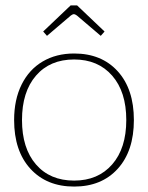

<svg xmlns="http://www.w3.org/2000/svg" viewBox="-20 -677 545 707"><path d="M139 -561 240 -657H264L365 -561L351 -545L263 -620Q256 -625 252 -625Q248 -625 241 -620L153 -545ZM32 -235Q32 -310 59.5 -365.5Q87 -421 137 -450.5Q187 -480 253 -480Q354 -480 413.5 -414.5Q473 -349 473 -235Q473 -121 413.5 -55.5Q354 10 253 10Q152 10 92 -55.5Q32 -121 32 -235ZM445 -235Q445 -339 393 -398.5Q341 -458 253 -458Q164 -458 112.5 -398.5Q61 -339 61 -235Q61 -131 112.5 -71.5Q164 -12 253 -12Q341 -12 393 -71.5Q445 -131 445 -235Z"/></svg>

Font: Taviraj Thin
Style: Regular
Weight: 100
Designer: Katatrad Team
Foundry: CadsonDemak
Version: Version 1.030